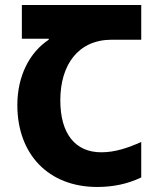

<svg xmlns="http://www.w3.org/2000/svg" viewBox="-20 -734 623 764"><path d="M367 10C430 10 488 -2 542 -28V-169C490 -146 439 -128 383 -128C280 -128 220 -201 220 -335C220 -476 291 -576 425 -576H542V-714H67V-580H174V-576C98 -526 49 -432 49 -316C49 -120 173 10 367 10Z"/></svg>

Font: Noto Sans Georgian SemiCondensed ExtraBold
Style: Regular
Weight: 800
Width: 4
Designer: Monotype Design Team, Akaki Razmadze
Foundry: Google LLC
Version: Version 2.005